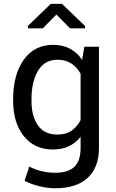

<svg xmlns="http://www.w3.org/2000/svg" viewBox="-20 -773 608 1006"><path d="M48.8 -254.4Q48.8 -381.8 104.5 -460Q160.2 -538.1 258.3 -538.1Q308.6 -538.1 346.7 -517.8Q384.8 -497.6 410.2 -459.5L421.9 -528.3H498.5V2.9Q498.5 104.5 439.5 158.9Q380.4 213.4 269 213.4Q231 213.4 186.8 202.9Q142.6 192.4 108.9 174.3L133.3 99.6Q159.2 114.3 195.8 123.3Q232.4 132.3 268.1 132.3Q338.4 132.3 370.4 100.3Q402.3 68.4 402.3 2.9V-56.6Q376.5 -23.4 340.3 -6.6Q304.2 10.3 257.3 10.3Q160.2 10.3 104.5 -60.1Q48.8 -130.4 48.8 -244.1ZM145 -244.1Q145 -164.6 178.7 -116.2Q212.4 -67.9 281.2 -67.9Q324.7 -67.9 354 -87.6Q383.3 -107.4 402.3 -143.6V-386.7Q383.8 -420.4 354 -440.2Q324.2 -460 282.2 -460Q213.4 -460 179.2 -402.3Q145 -344.7 145 -254.4ZM425.8 -636.7V-624.5H347.2L275.4 -696.8L204.1 -624.5H126V-637.2L246.1 -752.9H304.7Z"/></svg>

Font: GeogebraSans
Style: Regular
Weight: 400
Designer: Google
Version: Version 1.100140; 2013